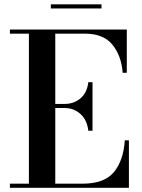

<svg xmlns="http://www.w3.org/2000/svg" viewBox="-20 -890 671 910"><path d="M221 -869.5H461V-850H221ZM398.5 -270.5Q393 -321 361.5 -349.5Q330 -378 287.5 -378H242V-19.5H372.5Q475 -19.5 520.2 -74.8Q565.5 -130 571.5 -225H591V0H27V-19.5H117V-730.5H27V-750H581V-545H561.5Q555.5 -625.5 513 -678Q470.5 -730.5 382.5 -730.5H242V-397.5H287.5Q330 -397.5 361.5 -424Q393 -450.5 398.5 -500.5H418.5V-270.5Z"/></svg>

Font: Bodoni* 11pt Medium
Style: Regular
Weight: 500
Version: Version 2.3